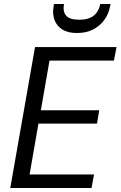

<svg xmlns="http://www.w3.org/2000/svg" viewBox="-20 -934 599 954"><path d="M31 0 154 -700H559L546 -633H226L183 -386H473L462 -320H171L127 -67H447L435 0ZM362 -770Q317 -770 289.5 -787.5Q262 -805 251 -834.5Q240 -864 246 -900L248 -914H298Q291 -877 308.5 -856.5Q326 -836 374 -836Q421 -836 446 -856.5Q471 -877 478 -914H529L526 -899Q519 -863 497.5 -834Q476 -805 442.5 -787.5Q409 -770 362 -770Z"/></svg>

Font: DM Sans 24pt
Style: Italic
Weight: 400
Italic angle: -10°
Designer: Colophon Foundry, Jonny Pinhorn
Foundry: Colophon Foundry
Version: Version 4.004;gftools[0.9.30]